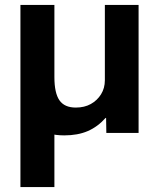

<svg xmlns="http://www.w3.org/2000/svg" viewBox="-20 -540 639 780"><path d="M63 220V-520H201V-227Q201 -162 221.5 -132.5Q242 -103 288 -103Q323 -103 349 -117.5Q375 -132 390.5 -157Q406 -182 406 -214V-520H543V0H412L411 -61H409Q377 -25 336.5 -7.5Q296 10 241 10Q172 10 132 -21L201 -74V220Z"/></svg>

Font: M PLUS 1 Thin
Style: Bold
Weight: 700
Version: Version 1.001